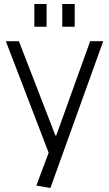

<svg xmlns="http://www.w3.org/2000/svg" viewBox="-20 -745 542 956"><path d="M161 179 233 -13 227 28 9 -540H74L256 -70H260L429 -540H494L231 191ZM212 -725V-612H151V-725ZM352 -725V-612H290V-725Z"/></svg>

Font: Pathway Extreme 8pt Thin 12pt ExtraLight
Style: Regular
Weight: 250
Version: Version 1.001;gftools[0.9.26]